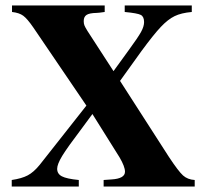

<svg xmlns="http://www.w3.org/2000/svg" viewBox="-20 -682 762 702"><path d="M681.2 -662.1V-638.2Q642.6 -634.8 618.4 -623Q594.2 -611.3 568.1 -583.7Q542 -556.2 497.1 -495.1L418.9 -386.2L597.2 -108.9Q632.3 -55.7 649.2 -40.5Q666 -25.4 691.9 -23.9V0H358.9V-23.9Q383.3 -25.9 387.2 -25.9Q437 -28.8 437 -54.2Q437 -72.8 417 -106.9L317.9 -265.1L280.8 -214.8Q226.1 -142.6 207.5 -112.1Q189 -81.5 189 -64.9Q189 -46.4 206.1 -37.4Q223.1 -28.3 268.1 -23.9V0H22.9V-23.9Q59.6 -29.3 81.3 -40.8Q103 -52.2 125 -79.1L295.9 -295.9L102.1 -581.1Q79.6 -613.8 64.9 -624.5Q50.3 -635.3 23.9 -638.2V-662.1H362.8V-638.2Q339.8 -634.8 333 -634.8Q306.6 -634.3 296.4 -627.4Q286.1 -620.6 286.1 -605Q286.1 -595.7 288.6 -589.4Q291 -583 299.8 -568.8L395 -421.9Q426.3 -465.3 450.2 -498Q484.9 -545.4 495.8 -565.4Q506.8 -585.4 506.8 -601.1Q506.8 -621.1 494.9 -627.4Q482.9 -633.8 436 -638.2V-662.1Z"/></svg>

Font: Accordance
Style: Bold
Weight: 700
Version: Version 1.2 (build January 31, 2020) Miklal Software Solutio